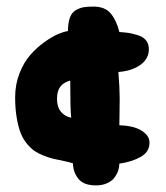

<svg xmlns="http://www.w3.org/2000/svg" viewBox="-20 -581 503 582"><path d="M263.2 -561Q298.8 -561 316.2 -539.6Q333.5 -518.1 341.8 -483.9Q358.9 -482.9 369.6 -481.2Q380.4 -479.5 397 -474.6Q413.6 -469.7 422.4 -459Q431.2 -448.2 431.2 -432.1Q431.2 -402.3 405 -384Q378.9 -365.7 338.9 -362.8Q342.8 -313 342.8 -282.2Q342.8 -268.6 342.3 -236.8Q341.8 -205.1 341.8 -201.2Q364.7 -200.7 384.3 -195.6Q403.8 -190.4 418.5 -178.2Q433.1 -166 433.1 -147.9Q433.1 -120.6 406.5 -105.5Q379.9 -90.3 341.8 -85Q341.8 -74.7 338.4 -64.2Q335 -53.7 327.4 -43.2Q319.8 -32.7 305.2 -25.9Q290.5 -19 271 -19Q232.9 -19 217 -39.8Q201.2 -60.5 201.2 -85.9Q190.9 -89.4 173.3 -93Q155.8 -96.7 143.3 -99.4Q130.9 -102.1 114.5 -108.4Q98.1 -114.7 86.4 -122.3Q74.7 -129.9 62.5 -144.3Q50.3 -158.7 43 -177Q35.6 -195.3 30.8 -223.1Q25.9 -251 25.9 -286.1Q25.9 -325.2 39.3 -359.1Q52.7 -393.1 72.3 -415Q91.8 -437 115 -453.6Q138.2 -470.2 156.2 -477.8Q174.3 -485.4 186 -486.8Q186 -511.7 191.9 -527.6Q197.8 -543.5 210 -550.3Q222.2 -557.1 233.6 -559.1Q245.1 -561 263.2 -561ZM192.9 -336.9Q172.4 -331.1 162.6 -318.1Q152.8 -305.2 152.8 -280.8Q152.8 -256.8 164.6 -242.4Q176.3 -228 195.8 -224.1Q192.9 -249 192.9 -336.9Z"/></svg>

Font: Blue Custard
Style: Regular
Weight: 400
Version: Version 01.01